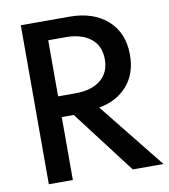

<svg xmlns="http://www.w3.org/2000/svg" viewBox="-84 -821 783 892"><g transform="rotate(-10 308.0 -375.0)"><path d="M74.2 0V-750H303.2Q415.5 -750 482.7 -690.4Q549.8 -630.9 549.8 -526.9Q549.8 -439 501 -382.3Q452.1 -325.7 366.7 -310.1L615.2 0H470.2L244.1 -296.9H187.5V0ZM187.5 -394.5H270.5Q344.7 -394.5 387.9 -429Q431.2 -463.4 431.2 -526.9Q431.2 -590.3 387.9 -624.8Q344.7 -659.2 270.5 -659.2H187.5Z"/></g></svg>

Font: Spartan MB SemBd
Style: Regular
Weight: 600
Designer: Matt Bailey, Mirko Velimirovic
Foundry: Matt Bailey
Version: Version 1.005